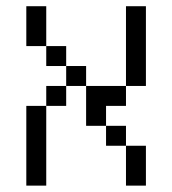

<svg xmlns="http://www.w3.org/2000/svg" viewBox="-20 -582 540 602"><path d="M125 -437.5H62.5V-562.5H125ZM62.5 -250H125V0H62.5ZM125 -312.5H187.5V-250H125ZM125 -437.5H187.5V-375H125ZM187.5 -375H250V-312.5H187.5ZM250 -312.5H375V-250H312.5V-187.5H250ZM312.5 -187.5H375V-125H312.5ZM375 -125H437.5V0H375ZM375 -562.5H437.5V-312.5H375Z"/></svg>

Font: 寒蝉点阵体 16px
Style: Regular
Weight: 400
Designer: Designed by Warren2060
Foundry: ChillType
Version: Version 1.000